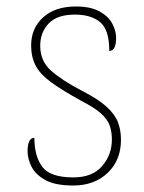

<svg xmlns="http://www.w3.org/2000/svg" viewBox="-20 -562 445 592"><path d="M206 10Q150 10 119.5 -7Q89 -24 77 -48.5Q65 -73 65 -95Q65 -137 86 -137Q86 -80 110.5 -47.5Q135 -15 206 -15Q265 -15 295 -50Q325 -85 325 -132Q325 -156 318 -175.5Q311 -195 290.5 -213Q270 -231 229 -252Q171 -284 137.5 -308.5Q104 -333 90 -359.5Q76 -386 76 -422Q76 -475 113 -508.5Q150 -542 214 -542Q259 -542 286.5 -527Q314 -512 326 -489.5Q338 -467 338 -445Q338 -405 317 -405Q317 -470 289 -493.5Q261 -517 211 -517Q156 -517 130 -489.5Q104 -462 104 -421Q104 -374 137 -344.5Q170 -315 231 -283Q282 -257 308 -233.5Q334 -210 343.5 -185.5Q353 -161 353 -131Q353 -68 312 -29Q271 10 206 10Z"/></svg>

Font: Noto Serif Thin
Style: Regular
Weight: 100
Designer: Monotype Design Team
Foundry: Monotype Imaging Inc.
Version: Version 2.015